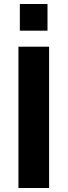

<svg xmlns="http://www.w3.org/2000/svg" viewBox="-20 -938 337 958"><path d="M72 0V-705H225V0ZM79 -785V-918H217V-785Z"/></svg>

Font: Nunito Sans 10pt SemiCondensed ExtraBold
Style: Regular
Weight: 800
Width: 4
Designer: Vernon Adams
Foundry: Vernon Adams
Version: Version 3.101;gftools[0.9.27]